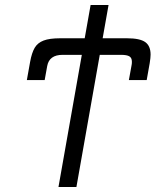

<svg xmlns="http://www.w3.org/2000/svg" viewBox="-20 -745 640 765"><path d="M306 -526.5H229.5Q176 -526.5 168 -481.5L158 -426H87L100 -498.5Q106.5 -534.5 118.2 -554.5Q130 -574.5 153.8 -583.5Q177.5 -592.5 219.5 -592.5H317.5L341 -725H412.5L389 -592.5H486Q537.5 -592.5 558.8 -577.2Q580 -562 580 -527.5Q580 -515.5 576.5 -493.5L564.5 -426H493.5L504.5 -486.5Q505.5 -491 505.5 -499Q505.5 -514.5 495.5 -520.5Q485.5 -526.5 462 -526.5H377.5L284.5 0H213Z"/></svg>

Font: JuliaMono Light
Style: Italic
Weight: 300
Italic angle: -9°
Monospace: yes
Designer: cormullion
Foundry: corm
Version: Version 0.054; ttfautohint (v1.8.4)